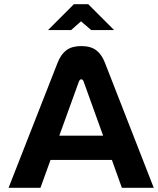

<svg xmlns="http://www.w3.org/2000/svg" viewBox="-20 -900 757 920"><path d="M255.9 -599.1Q271.5 -639.6 298.1 -659.4Q324.7 -679.2 369.1 -679.2Q414.6 -679.2 440.9 -659.4Q467.3 -639.6 482.9 -599.1L716.8 0H564L516.1 -133.8H222.2L173.8 0H21ZM210 -755.9 334 -879.9H402.8L526.9 -755.9H417L368.2 -797.9L320.8 -755.9ZM264.2 -250H474.1L380.9 -508.8Q377 -520 369.1 -520Q362.3 -520 357.9 -508.8Z"/></svg>

Font: LT Wave Text Bold
Style: Regular
Weight: 700
Designer: Daniel Lyons
Version: Version 2.5 (Glyphs App)